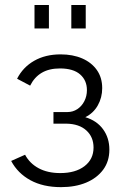

<svg xmlns="http://www.w3.org/2000/svg" viewBox="-20 -748 500 774"><path d="M225.8 6.4Q153.6 6.4 102.6 -21.5Q51.5 -49.4 25 -99.2L81.1 -124.2Q99.7 -89.2 135.8 -69.8Q172 -50.3 222.9 -50.3Q284.4 -50.3 320.7 -78.2Q357.1 -106.2 357.1 -153.2Q357.1 -195.6 328.3 -222Q299.4 -248.5 248.2 -249.5H195.5V-296.3H252.1Q273.9 -296.3 291.8 -308.1Q309.6 -319.9 320 -340.1Q330.4 -360.4 330.4 -384.7Q330.4 -424.1 302.9 -448.1Q275.4 -472.1 221.5 -472.1Q178.2 -472.1 148.5 -454.7Q118.8 -437.2 101.5 -402.8L48.9 -430.6Q72.4 -477 117.7 -502.9Q163 -528.8 224.3 -528.8Q273.6 -528.8 311.3 -512.5Q349 -496.1 370.5 -465.7Q392 -435.3 392 -392.5Q392 -354.6 374.2 -323.1Q356.4 -291.6 323.9 -275.6Q370.3 -261.6 395.6 -226.8Q420.9 -192 420.9 -144.7Q420.9 -97.6 395.8 -63.7Q370.6 -29.9 327 -11.7Q283.3 6.4 225.8 6.4ZM119.1 -633.2V-727.9H177.2V-633.2ZM267.5 -633.2V-727.9H325.6V-633.2Z"/></svg>

Font: Raleway Thin
Style: Regular
Weight: 100
Designer: Matt McInerney, Pablo Impallari, Rodrigo Fuenzalida
Foundry: Matt McInerney, Pablo Impallari, Rodrigo Fuenzalida
Version: Version 4.026